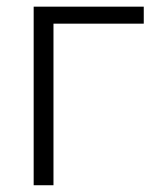

<svg xmlns="http://www.w3.org/2000/svg" viewBox="-20 -548 461 568"><path d="M405.3 -478H138.2V0H79.6V-528.3H405.3Z"/></svg>

Font: Roboto Web
Style: Light
Weight: 300
Designer: Google
Version: Version 1.200310; 2013